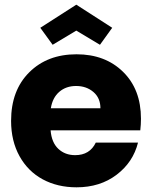

<svg xmlns="http://www.w3.org/2000/svg" viewBox="-20 -800 656 828"><path d="M308.1 -429.2Q265.1 -429.2 235.8 -404.1Q206.5 -378.9 199.2 -333H413.1Q413.1 -377.4 382.8 -403.3Q352.5 -429.2 308.1 -429.2ZM575.2 -185.1Q554.2 -100.6 482.9 -46.4Q411.6 7.8 310.1 7.8Q228 7.8 164.3 -26.6Q100.6 -61 64.2 -126.5Q27.8 -191.9 27.8 -278.8Q27.8 -410.2 106 -488Q184.1 -565.9 310.1 -565.9Q433.6 -565.9 510.7 -490.2Q587.9 -414.6 587.9 -288.1Q587.9 -263.7 585 -237.8H198.2Q202.6 -185.1 231.7 -158Q260.7 -130.9 304.2 -130.9Q367.2 -130.9 393.1 -185.1ZM309.1 -779.8 463.9 -680.2 411.1 -606.9 309.1 -668 207 -606.9 153.8 -680.2Z"/></svg>

Font: SVN-Poppins
Style: Bold
Weight: 700
Designer: Ninad Kale (Devanagari), Jonny Pinhorn (Latin)
Foundry: Indian Type Foundry
Version: Version 3.200;PS 1.000;hotconv 16.6.54;makeotf.lib2.5.65590